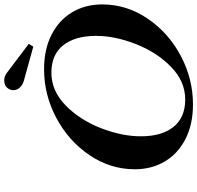

<svg xmlns="http://www.w3.org/2000/svg" viewBox="-32 -876 916 891"><g transform="rotate(-90 425.5 -430.0)"><path d="M86 -262Q86 -375 151.5 -472Q217 -569 324 -626Q431 -683 550 -683Q643 -683 711 -648Q779 -613 815 -552Q851 -491 851 -413Q851 -300 785.5 -203Q720 -106 613 -49Q506 8 387 8Q294 8 226 -27Q158 -62 122 -123Q86 -184 86 -262ZM705 -442Q705 -539 661.5 -594Q618 -649 534 -649Q450 -649 382.5 -583Q315 -517 277 -419.5Q239 -322 239 -234Q239 -137 282.5 -82.5Q326 -28 410 -28Q494 -28 561.5 -94Q629 -160 667 -257Q705 -354 705 -442ZM496 -777Q470 -785 459 -804Q453 -815 453 -826Q453 -837 459 -847Q465 -857 475 -863Q487 -868 498 -868Q517 -868 533 -856L668 -754L655 -733Z"/></g></svg>

Font: Ibarra Real Nova
Style: Bold Italic
Weight: 700
Italic angle: -22°
Designer: Jose Maria Ribagorda & Octavio Pardo
Foundry: Octavio Pardo
Version: Version 1.014